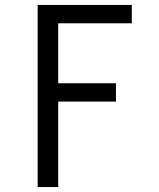

<svg xmlns="http://www.w3.org/2000/svg" viewBox="-20 -755 640 775"><path d="M132 0V-735H512V-661H215V-419H448V-345H215V0Z"/></svg>

Font: Iosevka Mono
Style: Regular
Weight: 400
Designer: Belleve Invis
Foundry: Belleve Invis
Version: Version 11.1.1